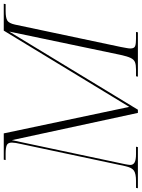

<svg xmlns="http://www.w3.org/2000/svg" viewBox="103 -868 754 1022"><g transform="rotate(-90 480.0 -357.0)"><path d="M-11 0 -9 -10H28Q66 -10 82.5 -21Q99 -32 107 -69L224 -620Q232 -654 232 -671Q232 -692 218 -698Q204 -704 175 -704H139L141 -714H281L422 -46L828 -714H971L969 -704H933Q896 -704 881.5 -695Q867 -686 860 -654L741 -91Q738 -74 735.5 -61Q733 -48 733 -40Q733 -19 746 -14.5Q759 -10 785 -10H821L819 0H583L585 -10H621Q646 -10 660 -15.5Q674 -21 682.5 -38.5Q691 -56 699 -93L823 -685L407 0H390L245 -671L117 -68Q116 -61 114.5 -53.5Q113 -46 113 -41Q113 -25 126.5 -17.5Q140 -10 171 -10H210L208 0Z"/></g></svg>

Font: Noto Serif Display ExtraLight
Style: Italic
Weight: 200
Italic angle: -12°
Designer: Monotype Design Team
Foundry: Monotype Imaging Inc.
Version: Version 2.009